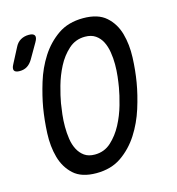

<svg xmlns="http://www.w3.org/2000/svg" viewBox="-156 -835 866 940"><g transform="rotate(-15 277.5 -365.0)"><path d="M50 -610Q38 -590 22 -580Q6 -570 -16 -570Q-38 -570 -43.5 -580.5Q-49 -591 -38 -611L1 -686Q12 -709 30.5 -719.5Q49 -730 72 -730Q95 -730 101 -719Q107 -708 94 -686ZM234 -80Q282 -80 316.5 -111.5Q351 -143 374.5 -187.5Q398 -232 412 -281.5Q426 -331 432 -367Q436 -390 439.5 -420Q443 -450 443 -481.5Q443 -513 438 -543.5Q433 -574 421 -597.5Q409 -621 388 -635.5Q367 -650 335 -650Q287 -650 252 -618.5Q217 -587 194 -542.5Q171 -498 157.5 -449.5Q144 -401 138 -366Q134 -342 130.5 -311.5Q127 -281 127 -249.5Q127 -218 131.5 -187.5Q136 -157 148.5 -133Q161 -109 181.5 -94.5Q202 -80 234 -80ZM218 10Q143 10 103 -26.5Q63 -63 47.5 -119Q32 -175 35 -241Q38 -307 48 -367Q58 -425 78 -490.5Q98 -556 133.5 -611.5Q169 -667 221.5 -703.5Q274 -740 350 -740Q425 -740 465.5 -704Q506 -668 521.5 -612.5Q537 -557 534.5 -492Q532 -427 522 -368Q512 -308 491 -241.5Q470 -175 434 -119Q398 -63 345.5 -26.5Q293 10 218 10Z"/></g></svg>

Font: Maple Mono Normal NL
Style: Italic
Weight: 400
Italic angle: -10°
Monospace: yes
Designer: subframe7536
Version: Version 7.000